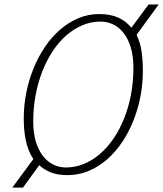

<svg xmlns="http://www.w3.org/2000/svg" viewBox="-20 -785 741 872"><path d="M430.2 -721.2Q482.4 -721.2 518.1 -704.6Q553.7 -688 576.7 -659.2L654.8 -764.6H700.7L600.1 -626.5Q617.7 -591.3 623.3 -549.3Q628.9 -507.3 628.9 -462.4Q628.9 -402.8 617.4 -345Q606 -287.1 584.7 -234.4Q563.5 -181.6 533 -137Q502.4 -92.3 464.6 -59.6Q426.8 -26.9 381.8 -8.3Q336.9 10.3 287.1 10.3Q242.2 10.3 211.7 -1.7Q181.2 -13.7 158.2 -34.7L84.5 66.9H36.1L131.3 -62.5Q118.7 -81.5 110.1 -103.8Q101.6 -126 96.7 -149.9Q91.8 -173.8 89.8 -199Q87.9 -224.1 87.9 -249Q87.9 -306.6 99.4 -364Q110.8 -421.4 132.1 -473.9Q153.3 -526.4 183.8 -571.5Q214.4 -616.7 252.4 -649.9Q290.5 -683.1 335.4 -702.1Q380.4 -721.2 430.2 -721.2ZM278.8 -24.4Q320.8 -24.4 360.1 -40.3Q399.4 -56.2 433.6 -85.4Q467.8 -114.7 495.8 -156Q523.9 -197.3 543.9 -247.6Q564 -297.9 575 -356Q585.9 -414.1 585.9 -477.5Q585.9 -530.8 573.7 -570.3Q561.5 -609.9 541 -635.7Q520.5 -661.6 493.7 -674.3Q466.8 -687 437 -687Q393.6 -687 354.2 -670.4Q314.9 -653.8 280.8 -623.8Q246.6 -593.8 219 -552Q191.4 -510.3 171.9 -460Q152.3 -409.7 141.6 -352.3Q130.9 -294.9 130.9 -233.9Q130.9 -179.7 143.3 -140.1Q155.8 -100.6 176.3 -75Q196.8 -49.3 223.4 -36.9Q250 -24.4 278.8 -24.4Z"/></svg>

Font: Ufes Sans Thin
Style: Italic
Weight: 100
Designer: Ricardo Esteves & Thais Bronze
Foundry: ProDesignUfes - Ricardo Esteves, Thais Bronze
Version: Version 2.0